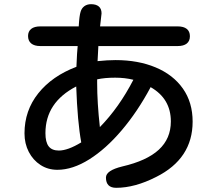

<svg xmlns="http://www.w3.org/2000/svg" viewBox="-20 -810 1040 917"><path d="M348 -553 351 -590H173Q144 -590 129 -602.5Q114 -615 114 -638Q114 -660 129 -672Q144 -684 173 -684H356Q359 -736 365 -754Q370 -771 383 -780.5Q396 -790 415 -790Q439 -790 452 -779Q465 -768 465 -746L464 -737L458 -684H828Q857 -684 872 -672Q887 -660 887 -637Q887 -614 872 -602Q857 -590 828 -590H450V-594L446 -518Q493 -523 532 -523Q640 -523 723.5 -488Q807 -453 853.5 -387Q900 -321 900 -229Q900 -52 726 35Q624 87 535 87Q486 87 486 38Q486 4 564 -15Q681 -42 738.5 -95Q796 -148 796 -230Q796 -339 699 -394L698 -391Q637 -277 561.5 -188Q486 -99 406.5 -49Q327 1 254 1Q209 1 173.5 -22Q138 -45 117.5 -84.5Q97 -124 97 -173Q97 -282 163 -364.5Q229 -447 345 -491ZM261 -91Q304 -91 368 -130Q350 -228 344 -397Q197 -321 197 -174Q197 -131 212.5 -111Q228 -91 261 -91ZM457 -203Q549 -297 617 -429Q577 -439 530 -439Q480 -439 444 -431V-414Q444 -319 457 -203Z"/></svg>

Font: 寒蝉全圆体 Bold
Style: Regular
Weight: 700
Designer: Warren2060
      Designed by Motoya company      

      [Varela Round]
      Joe Prince(Latin component); Avraham Cornf
Foundry: ChillType
Version: Version 3.200